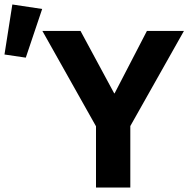

<svg xmlns="http://www.w3.org/2000/svg" viewBox="-36 -836 849 856"><path d="M152 -796 79 -579 -16 -593 19 -816ZM545 0H392V-273L153 -698H323L473 -420H475L619 -698H784L545 -274Z"/></svg>

Font: Aneliza
Style: Bold
Weight: 700
Designer: Mike Abbink, Paul van der Laan, Pieter van Rosmalen
Foundry: Bold Monday
Version: Version 3.0